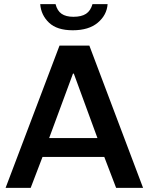

<svg xmlns="http://www.w3.org/2000/svg" viewBox="-20 -906 717 926"><path d="M7 0 267 -686H411L670 0H540L483 -149H185L128 0ZM217 -240H450L336 -551H332ZM331 -760Q255 -760 216.5 -796.5Q178 -833 174 -886H248Q256 -854 277 -839.5Q298 -825 334 -825Q373 -825 395 -839.5Q417 -854 426 -886H499Q495 -833 451.5 -796.5Q408 -760 331 -760Z"/></svg>

Font: Chivo Medium Medium
Style: Regular
Weight: 500
Version: Version 2.002